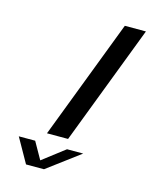

<svg xmlns="http://www.w3.org/2000/svg" viewBox="-125 -946 852 1033"><g transform="rotate(15 300.5 -429.0)"><path d="M557.8 -858H440.3L185.4 -191H302.9ZM188.1 -41 134.4 -136H43.2L119.9 0H219.9L401.9 -136H311.9Z"/></g></svg>

Font: Din Kursivschrift
Style: Extended Italic
Weight: 400
Version: Version 1.089